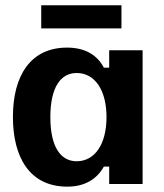

<svg xmlns="http://www.w3.org/2000/svg" viewBox="-20 -688 615 718"><path d="M134.2 -581.7H434.2V-668.3H134.2ZM231.7 10C301.7 10 345 -22.5 368.3 -65H388.3V0H513.3V-500H388.3V-435H368.3C345 -480 300.8 -510 230.8 -510C94.2 -510 28.3 -405 28.3 -250.8C28.3 -100 90.8 10 231.7 10ZM266.7 -85C205.8 -85 168.3 -140 168.3 -250C168.3 -360 205.8 -415 266.7 -415C334.2 -415 378.3 -351.7 378.3 -250C378.3 -148.3 334.2 -85 266.7 -85Z"/></svg>

Font: Familjen Grotesk GF
Style: Bold
Weight: 700
Designer: Anders Wikstroem, Jonas Baeckman, Matilda Gysing, Kristian Moeller
Foundry: Familjen STHLM AB
Version: Version 2.000; Beta; Release 4; Build 6